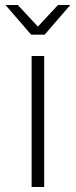

<svg xmlns="http://www.w3.org/2000/svg" viewBox="-20 -745 301 765"><path d="M106 0V-522H156V0ZM104 -607 2 -725H51L131 -639L211 -725H260L158 -607Z"/></svg>

Font: Montserrat Light
Style: Regular
Weight: 300
Designer: Julieta Ulanovsky
Foundry: Julieta Ulanovsky
Version: Version 9.000; ttfautohint (v1.8.4.7-5d5b)